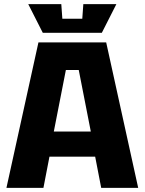

<svg xmlns="http://www.w3.org/2000/svg" viewBox="-20 -904 696 924"><path d="M11 0 165 -700H491L645 0H467L438 -150H218L189 0ZM239 -271H417L359 -567H297ZM381 -884H540L470 -746H186L116 -884H275L280 -814H376Z"/></svg>

Font: Tektur
Style: Bold
Weight: 700
Designer: Adam Jagosz
Foundry: Adam Jagosz
Version: Version 1.005;gftools[0.9.30]